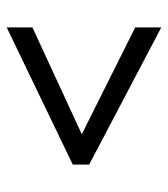

<svg xmlns="http://www.w3.org/2000/svg" viewBox="16 -610 503 575"><g transform="rotate(90 267.5 -322.5)"><path d="M62 -168 382 -316 62 -476V-554L473 -338V-289L62 -91Z"/></g></svg>

Font: Noto Sans Bengali SemiCondensed
Style: Regular
Weight: 400
Width: 4
Designer: Jelle Bosma - Monotype Design Team
Foundry: Monotype Imaging Inc.
Version: Version 2.003